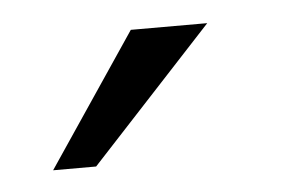

<svg xmlns="http://www.w3.org/2000/svg" viewBox="-28 -763 352 226"><g transform="rotate(-5 148.0 -650.5)"><path d="M27.3 -572.8 132.8 -729.5H223.1L78.1 -572.8Z"/></g></svg>

Font: Ride Light
Style: Regular
Weight: 300
Version: Version 3.000